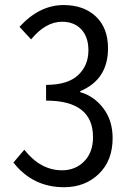

<svg xmlns="http://www.w3.org/2000/svg" viewBox="-20 -744 540 775"><path d="M238.3 11.7Q112.3 11.7 34.2 -87.9L78.1 -139.6Q143.6 -56.6 230.5 -56.6Q284.2 -56.6 319.8 -92.8Q355.5 -128.9 355.5 -190.4Q355.5 -337.9 166 -337.9V-401.4Q252.9 -401.4 294.9 -440.4Q336.9 -479.5 336.9 -541Q336.9 -594.7 308.1 -625.5Q279.3 -656.2 230.5 -656.2Q164.1 -656.2 105.5 -585L58.6 -635.7Q139.6 -723.6 236.3 -723.6Q318.4 -723.6 367.2 -677.2Q416 -630.9 416 -548.8Q416 -422.9 303.7 -376V-372.1Q359.4 -356.4 397 -307.1Q434.6 -257.8 434.6 -186.5Q434.6 -95.7 378.9 -42Q323.2 11.7 238.3 11.7Z"/></svg>

Font: GenEi Gothic M SemiLight
Style: Regular
Weight: 350
Designer: o_tamon (Modified); [Source Han Sans]
Ryoko NISHIZUKA  (kana & ideographs); Paul D. Hunt (Latin, Greek & Cyrillic); Wenl
Version: Version 1.1a;Original Version 1.004